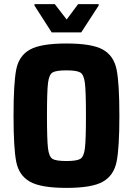

<svg xmlns="http://www.w3.org/2000/svg" viewBox="-20 -908 648 936"><path d="M46 -344Q46 -501 59 -568.5Q72 -636 125.5 -666Q179 -696 304 -696Q429 -696 482 -666Q535 -636 548.5 -568.5Q562 -501 562 -344Q562 -187 548.5 -120Q535 -53 482 -22.5Q429 8 304 8Q179 8 125.5 -22.5Q72 -53 59 -120Q46 -187 46 -344ZM399 -344Q399 -461 394 -502.5Q389 -544 371.5 -554.5Q354 -565 304 -565Q253 -565 236 -554.5Q219 -544 214 -503Q209 -462 209 -344Q209 -226 214 -185Q219 -144 236 -133.5Q253 -123 304 -123Q354 -123 371.5 -133.5Q389 -144 394 -185.5Q399 -227 399 -344ZM232 -750 148 -881V-888H247L305 -813L361 -888H461V-881L376 -750Z"/></svg>

Font: Saira Semi Condensed
Style: Bold
Weight: 700
Width: 4
Designer: Hector Gatti with collaboration of the Omnibus-Type team
Foundry: Omnibus-Type
Version: Version 1.001; ttfautohint (v1.8)